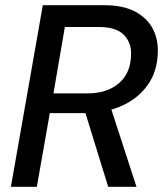

<svg xmlns="http://www.w3.org/2000/svg" viewBox="-20 -720 632 740"><path d="M22 0 145 -700H381Q456 -700 502.5 -674.5Q549 -649 570 -607Q591 -565 588 -514Q586 -445 550 -393.5Q514 -342 451.5 -313Q389 -284 306 -284H172L122 0ZM397 0 301 -311H405L506 0ZM186 -360H316Q392 -360 437.5 -398.5Q483 -437 485 -506Q488 -553 458.5 -584.5Q429 -616 360 -616H230Z"/></svg>

Font: DM Sans 28pt Medium
Style: Italic
Weight: 500
Italic angle: -10°
Version: Version 4.004;gftools[0.9.30]